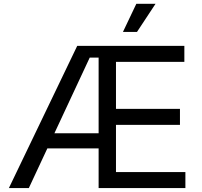

<svg xmlns="http://www.w3.org/2000/svg" viewBox="-20 -962 1034 982"><path d="M25.4 0 375 -727.5H922.9V-645.5H573.2V-405.3H900.4V-323.2H573.2V-82H928.2V0H484.4V-667.5H439L127.4 0ZM192.9 -203.1V-280.3H527.8V-203.1ZM608.9 -798.8 677.2 -942.4H775.4L680.7 -798.8Z"/></svg>

Font: Inter Variable LoSnoCo
Style: Regular
Weight: 400
Designer: Rasmus Andersson
Foundry: rsms
Version: Version 4.000;git-a52131595; featfreeze: case,dlig,ss01,ss02